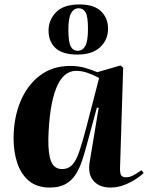

<svg xmlns="http://www.w3.org/2000/svg" viewBox="-20 -828 665 862"><path d="M519 -76Q518 -54 523 -43Q528 -32 546 -32Q564 -32 582.5 -43Q601 -54 615 -64L625 -51Q615 -41 592 -25.5Q569 -10 539 2Q509 14 476 14Q426 14 399.5 -16.5Q373 -47 383 -103L423 -344L415 -345L371 -183Q361 -145 349.5 -109.5Q338 -74 320.5 -46Q303 -18 275 -2Q247 14 204 14Q146 14 110.5 -15.5Q75 -45 58 -95Q41 -145 41 -206Q41 -297 71 -370.5Q101 -444 158 -488Q215 -532 296 -532Q333 -532 364.5 -522.5Q396 -513 417 -504L521 -534L533 -524ZM259 -69Q286 -69 303.5 -87Q321 -105 335.5 -146.5Q350 -188 368 -258L425 -478Q397 -493 371.5 -501.5Q346 -510 322 -510Q263 -510 232 -431Q201 -352 197 -205Q196 -135 210 -102Q224 -69 259 -69ZM328 -583Q261 -583 229.5 -612Q198 -641 198 -691Q198 -738 231.5 -773Q265 -808 338 -808Q402 -808 433.5 -777.5Q465 -747 465 -699Q465 -649 429.5 -616Q394 -583 328 -583ZM329 -600Q351 -600 363 -622Q375 -644 375 -698Q375 -755 364 -773Q353 -791 333 -791Q312 -791 299.5 -769.5Q287 -748 287 -696Q287 -639 297.5 -619.5Q308 -600 329 -600Z"/></svg>

Font: Literata 72pt
Style: Bold Italic
Weight: 700
Italic angle: -2°
Designer: Latin by Veronika Burian and Jose Scaglione. Greek by Irene Vlachou. Cyrillic by Vera Evstafieva
Foundry: TypeTogether
Version: Version 3.002